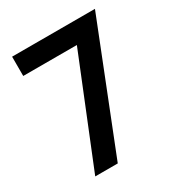

<svg xmlns="http://www.w3.org/2000/svg" viewBox="-159 -765 810 871"><g transform="rotate(-30 246.0 -329.5)"><path d="M466 -659 205 0H87L319 -573L355 -558H32V-659Z"/></g></svg>

Font: Reem Kufi Fun
Style: Regular
Weight: 400
Designer: Khaled Hosny
Version: Version 1.005